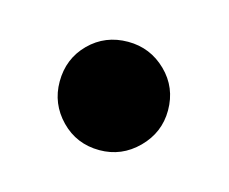

<svg xmlns="http://www.w3.org/2000/svg" viewBox="-38 -481 269 226"><g transform="rotate(15 96.0 -368.0)"><path d="M96 -302Q68 -302 49 -321.5Q30 -341 30 -368Q30 -396 49 -415Q68 -434 96 -434Q123 -434 142.5 -415Q162 -396 162 -368Q162 -341 142.5 -321.5Q123 -302 96 -302Z"/></g></svg>

Font: Fustat SemiBold
Style: Regular
Weight: 600
Designer: Mohamed Gaber, Khaled Hosny, Laura Garcia Mut
Foundry: Kief Type Foundry, Alif Type Foundry, Hard Type Foundry
Version: Version 1.007